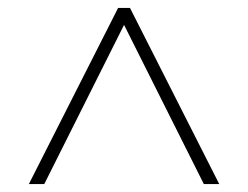

<svg xmlns="http://www.w3.org/2000/svg" viewBox="-20 -720 628 486"><path d="M53 -254 279 -700H309L535 -254H496L294 -657L92 -254Z"/></svg>

Font: Zen Kaku Gothic Antique Light
Style: Regular
Weight: 300
Designer: Yoshimichi Ohira
Foundry: Positype
Version: Version 1.001